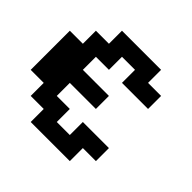

<svg xmlns="http://www.w3.org/2000/svg" viewBox="-189 -967 1157 1157"><g transform="rotate(45 389.0 -389.0)"><path d="M555.6 -666.7H666.7V-555.6H444.4V-666.7H333.3V-555.6H222.2V-444.4H444.4V-333.3H222.2V-222.2H333.3V-111.1H444.4V-222.2H666.7V-111.1H555.6V0H222.2V-111.1H111.1V-222.2H0V-555.6H111.1V-666.7H222.2V-777.8H555.6Z"/></g></svg>

Font: Pixeloid Sans
Style: Bold
Weight: 700
Monospace: yes
Designer: GGBot
Version: 0.3